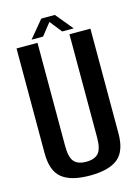

<svg xmlns="http://www.w3.org/2000/svg" viewBox="-119 -849 668 920"><g transform="rotate(-15 215.0 -388.5)"><path d="M211 4.5Q117.5 4.5 72.8 -31.5Q28 -67.5 28 -155.5V-675H132V-163Q132 -107 150.8 -85.5Q169.5 -64 211 -64Q252.5 -64 271.5 -85.5Q290.5 -107 290.5 -163V-675H394.5V-155.5Q394.5 -67.5 349.8 -31.5Q305 4.5 211 4.5ZM179.5 -782.5H247L317.5 -697H260.5L213 -757L165.5 -697H108.5Z"/></g></svg>

Font: Anybody Narrow Medium
Style: Regular
Weight: 500
Width: 3
Designer: Tyler Finck
Foundry: Etcetera Type Company
Version: Version 1.000; ttfautohint (v1.8)